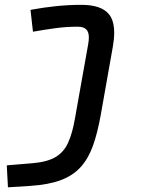

<svg xmlns="http://www.w3.org/2000/svg" viewBox="-20 -548 626 802"><path d="M13.2 234.4 8.3 142.6 115.7 133.8Q178.2 128.4 212.6 107.7Q247.1 86.9 264.6 47.9Q282.2 8.8 292.5 -49.8L348.6 -364.7Q351.1 -379.4 351.1 -391.1Q351.1 -409.2 344.7 -419.4Q334 -436.5 304.2 -436.5Q257.8 -436.5 210.9 -430.2Q164.1 -423.8 117.7 -415.5L107.4 -506.8Q159.7 -516.6 213.1 -522.2Q266.6 -527.8 319.8 -527.8Q404.8 -527.8 436.5 -486.8Q457 -460 457 -411.1Q457 -385.7 451.7 -355L400.4 -65.4Q387.2 7.8 368.2 61Q349.1 114.3 316.9 149.9Q284.7 185.5 233.6 204.6Q182.6 223.6 106 228.5Z"/></svg>

Font: CaskaydiaCove NFP
Style: Italic
Weight: 400
Italic angle: -10°
Designer: Aaron Bell
Foundry: Saja Typeworks
Version: Version 2111.001; VTT 6.35;Nerd Fonts 3.1.1